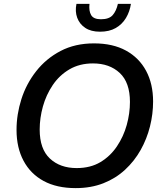

<svg xmlns="http://www.w3.org/2000/svg" viewBox="-20 -955 832 987"><path d="M65 -287Q65 -367 90 -445.5Q115 -524 166 -589Q217 -654 291.5 -693Q366 -732 463 -732Q560 -732 627.5 -695Q695 -658 731 -591Q767 -524 767 -433Q767 -369 751 -305Q735 -241 703 -184Q671 -127 623 -82.5Q575 -38 511.5 -13Q448 12 369 12Q272 12 204.5 -24.5Q137 -61 101 -128.5Q65 -196 65 -287ZM184 -289Q184 -189 236.5 -140Q289 -91 374 -91Q445 -91 496 -121.5Q547 -152 581 -202.5Q615 -253 631.5 -312.5Q648 -372 648 -431Q648 -531 595.5 -580Q543 -629 458 -629Q389 -629 337 -598.5Q285 -568 251 -517.5Q217 -467 200.5 -407.5Q184 -348 184 -289ZM494 -792Q448 -792 418.5 -811.5Q389 -831 377 -863.5Q365 -896 373 -935H440Q436 -899 448.5 -877.5Q461 -856 499 -856Q541 -856 559.5 -877.5Q578 -899 586 -935H653Q647 -895 627.5 -862.5Q608 -830 575 -811Q542 -792 494 -792Z"/></svg>

Font: Kufam Medium
Style: Italic
Weight: 500
Italic angle: -11°
Designer: Artur Schmal
Foundry: Original Type
Version: Version 1.301; ttfautohint (v1.8.3)